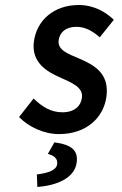

<svg xmlns="http://www.w3.org/2000/svg" viewBox="-20 -523 488 766"><path d="M56 -56C94 -17 155 12 215 12C327 12 395 -56 405 -140C416 -232 354 -264 297 -289C252 -308 209 -323 214 -362C218 -393 241 -416 285 -416C320 -416 350 -399 378 -374L434 -444C402 -475 355 -503 294 -503C195 -503 126 -442 115 -356C105 -274 166 -237 222 -213C266 -193 312 -175 307 -134C303 -100 277 -75 229 -75C184 -75 149 -96 114 -130ZM197 45 171 91C196 98 211 109 208 132C205 156 173 167 127 173L129 223C206 217 278 188 286 125C292 78 267 54 197 45Z"/></svg>

Font: Falling Sky
Style: CondObl
Weight: 400
Designer: Paul D. Hunt
Foundry: Adobe Systems Incorporated
Version: Version 1.02